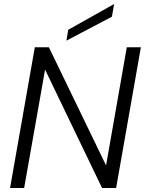

<svg xmlns="http://www.w3.org/2000/svg" viewBox="-20 -934 726 954"><path d="M610 -699H680L557 0H487L204 -588L100 0H30L153 -699H223L507 -112ZM319 -786 547 -914 536 -851 310 -732Z"/></svg>

Font: Poppins Light
Style: Italic
Weight: 300
Italic angle: -10°
Designer: Ninad Kale (Devanagari), Jonny Pinhorn (Latin)
Foundry: Indian Type Foundry
Version: Version 3.200;PS 1.000;hotconv 16.6.54;makeotf.lib2.5.65590